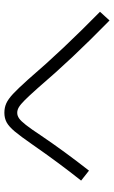

<svg xmlns="http://www.w3.org/2000/svg" viewBox="164 -792 535 904"><g transform="rotate(-90 432.0 -339.5)"><path d="M468.8 -430.7Q433.1 -470.7 413.1 -490.7Q393.1 -510.7 379.9 -518.6Q366.7 -526.4 353.5 -526.4Q339.8 -526.4 327.1 -517.6Q314.5 -508.8 295.9 -485.1Q277.3 -461.4 246.1 -414.1Q171.4 -303.7 81.1 -188.5L34.2 -225.6Q117.7 -330.6 204.1 -455.1Q242.7 -510.7 265.6 -538.1Q288.6 -565.4 308.3 -576.2Q328.1 -586.9 353.5 -586.9Q377.9 -586.9 397.9 -577.9Q418 -568.8 442.6 -545.9Q467.3 -522.9 509.8 -475.6Q584.5 -388.7 661.4 -307.4Q738.3 -226.1 829.1 -136.7L788.1 -91.8Q694.3 -183.6 618.4 -264.2Q542.5 -344.7 468.8 -430.7Z"/></g></svg>

Font: Pretendard GOV Light
Style: Regular
Weight: 300
Designer: Base glyphs from Inter by Rasmus Andersson; Hangeul glyphs from Noto Sans CJK(Source Han Sans) by Jang Soo-young and Kan
Foundry: Kil Hyung-jin
Version: Version 1.309